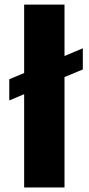

<svg xmlns="http://www.w3.org/2000/svg" viewBox="-20 -830 393 850"><path d="M86.9 0V-413.1L21 -385.3V-479L86.9 -506.8V-809.6H265.6V-582L346.7 -616.2V-522.5L265.6 -488.8V0Z"/></svg>

Font: Oswald
Style: Heavy
Weight: 800
Designer: Vernon Adams
Foundry: Vernon Adams
Version: 3.0; ttfautohint (v0.95) -l 8 -r 50 -G 200 -x 0 -w "G" -W -c